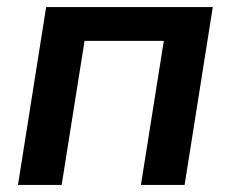

<svg xmlns="http://www.w3.org/2000/svg" viewBox="-20 -525 655 545"><path d="M31 0 111 -505H584L504 0H380L445 -409H220L155 0Z"/></svg>

Font: Mulish ExtraLight
Style: Italic
Weight: 200
Italic angle: -9°
Designer: Vernon Adams
Foundry: Vernon Adams
Version: Version 3.603